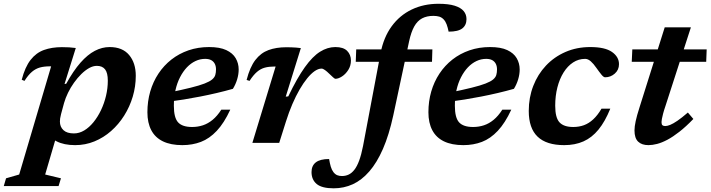

<svg xmlns="http://www.w3.org/2000/svg" viewBox="-88 -756 3760 1016"><path d="M235 -152Q231.5 -138.5 230.2 -129.2Q229 -120 229 -113Q229 -85 247.5 -67.5Q266 -50 303 -50Q331.5 -50 357.8 -65.8Q384 -81.5 406.8 -109.5Q429.5 -137.5 446.5 -173.2Q463.5 -209 473 -249Q482.5 -289 482.5 -329Q482.5 -370.5 468 -389Q453.5 -407.5 424.5 -407.5Q404.5 -407.5 383.5 -395.8Q362.5 -384 342 -363.8Q321.5 -343.5 303.5 -318.2Q285.5 -293 272 -265.2Q258.5 -237.5 251 -211ZM163 -69.5H220.5L151 167.5L234.5 187.5L222 228.5H-68L-56 187.5L13.5 167.5L182.5 -404.5Q181 -405 179.2 -405Q177.5 -405 176 -405Q146 -405 123.2 -398.8Q100.5 -392.5 81 -376Q61.5 -359.5 41.5 -328L27 -334Q44.5 -401.5 73.8 -439Q103 -476.5 144.5 -491.5Q186 -506.5 239.5 -506.5Q261.5 -506.5 277.8 -505.5Q294 -504.5 313 -502L253.5 -311.5L262.5 -313Q300.5 -382 338 -424.5Q375.5 -467 413.8 -487Q452 -507 492 -507Q560 -507 595.2 -465Q630.5 -423 630.5 -355Q630.5 -298.5 614.5 -244.8Q598.5 -191 569.2 -144.5Q540 -98 500 -62.8Q460 -27.5 411.8 -7.8Q363.5 12 309.5 12Q250.5 12 210.8 -8.5Q171 -29 163 -69.5Z M997.5 -444.5Q971 -444.5 946.5 -433Q922 -421.5 901.2 -399.8Q880.5 -378 864.8 -347.5Q849 -317 840.5 -279Q832 -241 832 -196.5Q832 -133 854.5 -108.5Q877 -84 928.5 -84Q958.5 -84 985.8 -93Q1013 -102 1037.2 -122Q1061.5 -142 1083 -175.5H1130.5Q1098 -105 1059.2 -63.8Q1020.5 -22.5 975.2 -5.2Q930 12 877 12Q815.5 12 774.2 -8Q733 -28 712.5 -67Q692 -106 692 -162Q692 -220 707 -271.8Q722 -323.5 750.5 -366.5Q779 -409.5 819.2 -441Q859.5 -472.5 909.8 -489.8Q960 -507 1018.5 -507Q1075 -507 1109.2 -491Q1143.5 -475 1159.2 -448Q1175 -421 1175 -388Q1175 -363 1167 -336.2Q1159 -309.5 1144.5 -286Q1102.5 -274 1058.8 -263.8Q1015 -253.5 971.2 -245Q927.5 -236.5 884.5 -229.5Q841.5 -222.5 801.5 -217.5L804.5 -266Q875 -280.5 921.2 -292Q967.5 -303.5 994.5 -314Q1021.5 -324.5 1034.5 -335.5Q1047.5 -346.5 1051.2 -359.2Q1055 -372 1055 -389Q1055 -406 1048.5 -418.5Q1042 -431 1029.5 -437.8Q1017 -444.5 997.5 -444.5Z M1370.5 -404Q1369.5 -404 1367.8 -404Q1366 -404 1364.5 -404Q1335.5 -404 1313.2 -398Q1291 -392 1271.8 -375.5Q1252.5 -359 1232.5 -328L1217 -333Q1234.5 -401 1263.2 -438.5Q1292 -476 1332.8 -491Q1373.5 -506 1427 -506Q1442.5 -506 1455 -505.5Q1467.5 -505 1479 -504.2Q1490.5 -503.5 1504 -501.5L1424 -244.5L1437.5 -246Q1484 -343 1525 -400.2Q1566 -457.5 1605.5 -482.2Q1645 -507 1686.5 -507Q1729 -507 1749 -486.8Q1769 -466.5 1769 -436Q1769 -408 1755 -386Q1741 -364 1721.8 -351.5Q1702.5 -339 1686.5 -339Q1683 -339 1673.8 -347.5Q1664.5 -356 1653.5 -366.5Q1642.5 -377.5 1631.8 -385.2Q1621 -393 1613.5 -393Q1596.5 -393 1577.2 -379.8Q1558 -366.5 1537.8 -341.8Q1517.5 -317 1497.5 -282.5Q1477.5 -248 1459 -205Q1440.5 -162 1425 -112.5L1389.5 0H1247.5Z M1794.5 -429 1797 -494.5H2200L2198 -429ZM1993 -145Q1970.5 -41.5 1938.5 31.8Q1906.5 105 1866.2 151.2Q1826 197.5 1778.8 219Q1731.5 240.5 1678 240.5Q1615.5 240.5 1588 217.8Q1560.5 195 1560.5 154.5Q1560.5 121 1583.2 103.2Q1606 85.5 1653.5 85.5Q1657.5 109.5 1662.5 126.2Q1667.5 143 1676.5 155Q1686 167 1696.8 171.2Q1707.5 175.5 1721.5 175.5Q1740.5 175.5 1757 167.8Q1773.5 160 1787.5 142Q1801.5 124 1812.8 93.2Q1824 62.5 1833 17L1926 -475.5Q1942 -558.5 1984.5 -616.8Q2027 -675 2090.5 -705.5Q2154 -736 2232.5 -736Q2285 -736 2317.8 -725.8Q2350.5 -715.5 2365.5 -697.5Q2380.5 -679.5 2380.5 -655Q2380.5 -623 2358.5 -605.8Q2336.5 -588.5 2286 -588.5Q2281.5 -610.5 2275.5 -626.8Q2269.5 -643 2259.5 -653.5Q2249.5 -664 2236.5 -668Q2223.5 -672 2205 -672Q2170.5 -672 2145.5 -658.8Q2120.5 -645.5 2104 -616Q2087.5 -586.5 2077 -538Z M2484.5 -444.5Q2458 -444.5 2433.5 -433Q2409 -421.5 2388.2 -399.8Q2367.5 -378 2351.8 -347.5Q2336 -317 2327.5 -279Q2319 -241 2319 -196.5Q2319 -133 2341.5 -108.5Q2364 -84 2415.5 -84Q2445.5 -84 2472.8 -93Q2500 -102 2524.2 -122Q2548.5 -142 2570 -175.5H2617.5Q2585 -105 2546.2 -63.8Q2507.5 -22.5 2462.2 -5.2Q2417 12 2364 12Q2302.5 12 2261.2 -8Q2220 -28 2199.5 -67Q2179 -106 2179 -162Q2179 -220 2194 -271.8Q2209 -323.5 2237.5 -366.5Q2266 -409.5 2306.2 -441Q2346.5 -472.5 2396.8 -489.8Q2447 -507 2505.5 -507Q2562 -507 2596.2 -491Q2630.5 -475 2646.2 -448Q2662 -421 2662 -388Q2662 -363 2654 -336.2Q2646 -309.5 2631.5 -286Q2589.5 -274 2545.8 -263.8Q2502 -253.5 2458.2 -245Q2414.5 -236.5 2371.5 -229.5Q2328.5 -222.5 2288.5 -217.5L2291.5 -266Q2362 -280.5 2408.2 -292Q2454.5 -303.5 2481.5 -314Q2508.5 -324.5 2521.5 -335.5Q2534.5 -346.5 2538.2 -359.2Q2542 -372 2542 -389Q2542 -406 2535.5 -418.5Q2529 -431 2516.5 -437.8Q2504 -444.5 2484.5 -444.5Z M3008.5 -444.5Q2973.5 -444.5 2944.5 -425.5Q2915.5 -406.5 2894.2 -372.5Q2873 -338.5 2861.5 -293.5Q2850 -248.5 2850 -196.5Q2850 -133 2872.8 -108.5Q2895.5 -84 2945.5 -84Q2976 -84 3002 -93.5Q3028 -103 3051.2 -124.5Q3074.5 -146 3095 -181H3141.5Q3114 -113 3079 -70.2Q3044 -27.5 2999.5 -7.8Q2955 12 2897.5 12Q2803.5 12 2756.8 -32.8Q2710 -77.5 2710 -169Q2710 -240 2733.8 -301.2Q2757.5 -362.5 2801 -408.8Q2844.5 -455 2904.2 -481Q2964 -507 3035.5 -507Q3113.5 -507 3150.5 -481Q3187.5 -455 3187.5 -416.5Q3187.5 -386 3165.2 -366.5Q3143 -347 3114 -347Q3106 -347 3094.8 -360.8Q3083.5 -374.5 3068 -396.5Q3053 -418.5 3038.2 -431.5Q3023.5 -444.5 3008.5 -444.5Z M3255 -429 3258 -494.5H3651.5L3649 -429ZM3434.5 -198.5Q3425.5 -172.5 3421 -155Q3416.5 -137.5 3414.5 -127Q3412.5 -116.5 3412.5 -110Q3412.5 -97.5 3417.5 -93.2Q3422.5 -89 3432.5 -89Q3443 -89 3458.5 -95.2Q3474 -101.5 3496.8 -117Q3519.5 -132.5 3552 -160.5L3581 -126.5Q3541.5 -85.5 3507.2 -58.8Q3473 -32 3443.8 -16.5Q3414.5 -1 3389.5 5.5Q3364.5 12 3343.5 12Q3308 12 3288.8 -6.5Q3269.5 -25 3269.5 -66Q3269.5 -86 3275.8 -115Q3282 -144 3296 -187.5L3429.5 -611.5H3568Z"/></svg>

Font: Newsreader 9pt SemiBold
Style: Italic
Weight: 600
Italic angle: -17°
Designer: Hugues Gentile
Foundry: Production Type
Version: Version 1.003